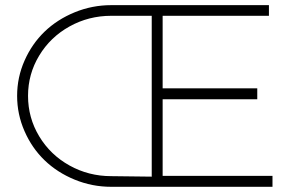

<svg xmlns="http://www.w3.org/2000/svg" viewBox="-20 -719 1131 739"><path d="M408.2 -699.2H1015.1V-658.2H606V-378.9H970.2V-336.9H606V-42H1028.8V0H408.2Q334.5 0 267.3 -27.6Q200.2 -55.2 151.6 -102.1Q103 -148.9 74.5 -213.9Q45.9 -278.8 45.9 -350.1Q45.9 -421.4 74.5 -485.8Q103 -550.3 151.6 -597.2Q200.2 -644 267.3 -671.6Q334.5 -699.2 408.2 -699.2ZM87.9 -350.1Q87.9 -265.6 130.9 -194.3Q173.8 -123 247.6 -82Q321.3 -41 408.2 -41L564 -39.1V-658.2H408.2Q321.3 -658.2 247.6 -617.2Q173.8 -576.2 130.9 -505.1Q87.9 -434.1 87.9 -350.1Z"/></svg>

Font: Trueno UltraLight
Style: Regular
Weight: 250
Designer: Julieta Ulanovsky
Foundry: Julieta Ulanovsky
Version: Version 3.001b | FøM Fix